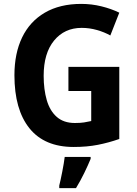

<svg xmlns="http://www.w3.org/2000/svg" viewBox="-20 -744 705 985"><path d="M331 -401H592V-31Q538 -12 482 -1Q426 10 358 10Q208 10 131 -86Q54 -182 54 -358Q54 -470 93.5 -552Q133 -634 210 -679Q287 -724 397 -724Q450 -724 500.5 -711.5Q551 -699 592 -679L546 -562Q516 -579 477.5 -590Q439 -601 399 -601Q311 -601 257.5 -536Q204 -471 204 -355Q204 -285 220 -230Q236 -175 271.5 -144Q307 -113 364 -113Q393 -113 411.5 -116Q430 -119 448 -123V-277H331ZM445 71Q431 105 412 144Q393 183 370 221H284V208Q291 180 299.5 136.5Q308 93 312 61H445Z"/></svg>

Font: Noto Sans Gujarati UI SemiCondensed
Style: Bold
Weight: 700
Width: 4
Designer: Jelle Bosma - Monotype Design Team, Universal Thirst
Foundry: Monotype Imaging Inc.
Version: Version 2.106; ttfautohint (v1.8.4.7-5d5b)